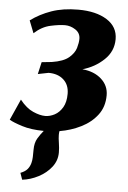

<svg xmlns="http://www.w3.org/2000/svg" viewBox="-70 -608 601 901"><g transform="rotate(5 230.0 -158.0)"><path d="M69 251 58 219.5Q80 211 90.5 198.5Q101 186 105.5 169Q109 156 109.5 140.5Q110 125 110 106.5Q110 73.5 122.8 52.2Q135.5 31 150 14Q89.5 13.5 47 0Q4.5 -13.5 -13.5 -24.5L30.5 -123Q60.5 -85 93 -70.8Q125.5 -56.5 150.5 -56.5Q172.5 -56.5 194.8 -68.2Q217 -80 231.8 -105Q246.5 -130 246.5 -169Q246.5 -211 220 -235.2Q193.5 -259.5 149 -259.5L99 -249.5L112 -306.5L159.5 -311.5Q214 -320 239.2 -341.5Q264.5 -363 271.8 -387.8Q279 -412.5 279 -431Q279 -458.5 255.5 -473.8Q232 -489 206.5 -489Q179.5 -489 138.8 -480.2Q98 -471.5 62 -438.5L39 -497Q81.5 -528.5 136 -547.8Q190.5 -567 262.5 -567Q346 -567 397.2 -534.8Q448.5 -502.5 448.5 -444Q448.5 -387 406.2 -346.8Q364 -306.5 305.5 -290Q361.5 -285 395.5 -254.2Q429.5 -223.5 429.5 -178Q429.5 -124 400.5 -85.8Q371.5 -47.5 324.5 -24Q277.5 -0.5 223.5 8.5Q222 17.5 222 26.5Q222 42 225.8 64.8Q229.5 87.5 229.5 109Q229.5 147 205.8 177.5Q182 208 145 227.2Q108 246.5 69 251Z"/></g></svg>

Font: Merriweather Black
Style: Italic
Weight: 900
Italic angle: -7.8°
Designer: Eben Sorkin
Foundry: Eben Sorkin
Version: Version 2.200;gftools[0.9.31]